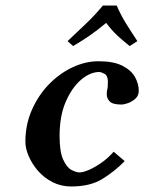

<svg xmlns="http://www.w3.org/2000/svg" viewBox="-20 -666 523 696"><path d="M238 10Q201 10 170 -6Q139 -22 117.5 -47Q96 -72 84 -100Q72 -128 72 -152Q72 -214 95.5 -267.5Q119 -321 157.5 -360.5Q196 -400 243 -422Q290 -444 337 -444Q392 -444 424 -427.5Q456 -411 469.5 -386.5Q483 -362 483 -337Q483 -319 470.5 -308Q458 -297 443.5 -292Q429 -287 421 -287Q388 -287 377.5 -298.5Q367 -310 367 -323Q367 -337 369 -342.5Q371 -348 371 -370Q371 -392 358.5 -398.5Q346 -405 340 -405Q307 -405 274 -377Q241 -349 218.5 -297.5Q196 -246 196 -173Q196 -116 209 -87.5Q222 -59 239 -50Q256 -41 269 -41Q281 -41 302 -50Q323 -59 347.5 -76Q372 -93 392 -116L432 -82Q396 -45 351.5 -17.5Q307 10 238 10ZM403 -646Q418 -611 438 -579Q458 -547 478 -517L450 -499Q425 -519 405 -537.5Q385 -556 365 -583Q331 -555 305 -537Q279 -519 245 -499L225 -517Q257 -547 291 -579.5Q325 -612 353 -646Z"/></svg>

Font: Libertinus Serif SemiBold
Style: Italic
Weight: 600
Italic angle: -11.5°
Designer: Philipp H. Poll, Khaled Hosny
Foundry: Caleb Maclennan
Version: Version 7.051;RELEASE